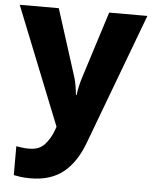

<svg xmlns="http://www.w3.org/2000/svg" viewBox="-55 -595 698 881"><g transform="rotate(5 294.0 -154.5)"><path d="M0 -549H180L279 -238Q284 -221 287.5 -200.5Q291 -180 293 -159H296Q299 -182 303.5 -201.5Q308 -221 313 -237L412 -549H588L362 54Q328 146 269.5 193Q211 240 118 240Q92 240 73.5 237.5Q55 235 41 232V99Q52 101 67.5 103Q83 105 100 105Q147 105 172 77Q197 49 211 11L217 -6Z"/></g></svg>

Font: Noto Sans Gujarati ExtraBold
Style: Regular
Weight: 800
Designer: Jelle Bosma - Monotype Design Team, Universal Thirst
Foundry: Monotype Imaging Inc.
Version: Version 2.106; ttfautohint (v1.8.4.7-5d5b)